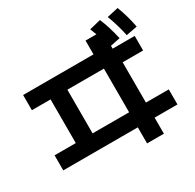

<svg xmlns="http://www.w3.org/2000/svg" viewBox="-187 -1020 1312 1294"><g transform="rotate(-30 469.0 -373.0)"><path d="M599.6 -53.7H19.5V-170.9H184.6V-510.7H39.1V-628.9H586.9V-736.3H671.4Q662.6 -761.2 652.3 -786.1L740.2 -807.6Q756.8 -768.6 769.5 -727.3Q782.2 -686 793.9 -635.7L717.8 -620.1V-597.7H889.6V-484.4H730.5V-170.9H908.2V-53.7H730.5V71.3H599.6ZM599.6 -170.9V-510.7H315.4V-170.9ZM795.9 -798.8 883.8 -818.4Q916 -734.4 932.6 -645.5L845.7 -628.9Q828.1 -715.3 795.9 -798.8Z"/></g></svg>

Font: Pretendard
Style: Bold
Weight: 700
Designer: Base glyphs from Inter by Rasmus Andersson; Hangeul glyphs from Noto Sans CJK(Source Han Sans) by Jang Soo-young and Kan
Foundry: Kil Hyung-jin
Version: Version 1.309